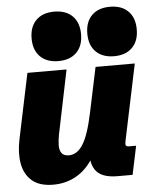

<svg xmlns="http://www.w3.org/2000/svg" viewBox="-56 -854 734 914"><g transform="rotate(-5 311.0 -397.0)"><path d="M162.1 13.7Q96.2 13.7 60.5 -17.1Q24.9 -47.9 15.6 -99.6Q6.3 -151.4 19.5 -214.4L85 -527.3H272L209 -221.2Q204.1 -196.3 203.4 -172.9Q202.6 -149.4 212.4 -134.3Q222.2 -119.1 248 -119.1Q287.6 -119.1 315.4 -163.3Q343.3 -207.5 365.2 -312L410.6 -527.3H598.1L522 -164.1Q518.6 -147.9 521.5 -142.3Q524.4 -136.7 538.6 -136.7H570.3L541.5 0H469.7Q390.1 0 363 -42Q335.9 -84 351.1 -154.8L357.9 -187L357.4 -101.6Q323.2 -43.9 273.2 -15.1Q223.1 13.7 162.1 13.7ZM237.3 -570.3Q181.6 -570.3 150.4 -601.6Q119.1 -632.8 119.1 -688.5Q119.1 -744.1 150.4 -775.4Q181.6 -806.6 237.3 -806.6Q293 -806.6 324.2 -775.4Q355.5 -744.1 355.5 -688.5Q355.5 -632.8 324.2 -601.6Q293 -570.3 237.3 -570.3ZM503.4 -570.3Q447.8 -570.3 416.5 -601.6Q385.3 -632.8 385.3 -688.5Q385.3 -744.1 416.5 -775.4Q447.8 -806.6 503.4 -806.6Q559.1 -806.6 590.3 -775.4Q621.6 -744.1 621.6 -688.5Q621.6 -632.8 590.3 -601.6Q559.1 -570.3 503.4 -570.3Z"/></g></svg>

Font: Schibsted Grotesk Black
Style: Italic
Weight: 900
Italic angle: -12°
Designer: Bakken & Baeck AS, Henrik Kongsvoll
Foundry: Schibsted ASA
Version: Version 1.100;gftools[0.9.25]